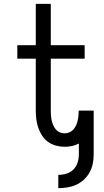

<svg xmlns="http://www.w3.org/2000/svg" viewBox="-20 -755 540 998"><path d="M283 223V154Q305 154 326 147.5Q347 141 362 125.5Q377 110 383.5 89Q390 68 390 46V-9Q373 0 354 4Q335 8 316 8Q294 8 271.5 2Q249 -4 230.5 -17Q212 -30 199.5 -49Q187 -68 179.5 -89.5Q172 -111 169 -133.5Q166 -156 166 -179V-450H70V-520H166V-735H244V-520H420V-450H244V-179Q244 -166 245 -153Q246 -140 249 -127.5Q252 -115 257 -103.5Q262 -92 270.5 -82Q279 -72 291 -67Q303 -62 316 -62Q329 -62 340.5 -67Q352 -72 360.5 -81Q369 -90 374.5 -101.5Q380 -113 383 -125Q386 -137 387.5 -149.5Q389 -162 389 -174V-180H467V46Q467 71 462.5 94.5Q458 118 446.5 139.5Q435 161 417 178Q399 195 377 205Q355 215 331 219Q307 223 283 223Z"/></svg>

Font: Iosevka MaddieWtf
Style: Regular
Weight: 400
Monospace: yes
Designer: Belleve Invis
Foundry: Belleve Invis
Version: Version 31.3.0; ttfautohint (v1.8.3)